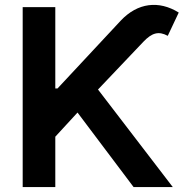

<svg xmlns="http://www.w3.org/2000/svg" viewBox="-20 -756 750 776"><path d="M71.7 0H203.5V-203.5L293.3 -301.1L519.9 0H678.3L376.1 -394.2L559.7 -587.4C593.8 -623.2 621.1 -631.4 658 -611.2L702.4 -705.3C622.2 -755 536.6 -745.4 468 -672.6L212.4 -398.4H203.5V-727.3H71.7Z"/></svg>

Font: Margiela Sans Semi Bold
Style: Regular
Weight: 600
Designer: Stefan Endress, Andreas Faust
Version: Version 1.100;FEAKit 1.0